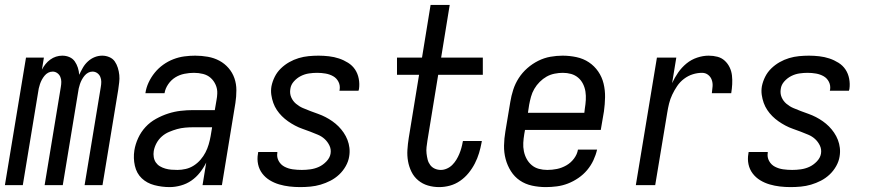

<svg xmlns="http://www.w3.org/2000/svg" viewBox="-25 -755 3545 783"><path d="M-5 0 81 -520H154L146 -471Q152 -483 160.5 -493.5Q169 -504 180 -512Q191 -520 203.5 -524Q216 -528 229 -528Q245 -528 258.5 -522Q272 -516 280 -504.5Q288 -493 292.5 -479Q297 -465 298 -450Q305 -465 313 -479Q321 -493 333.5 -504.5Q346 -516 361 -522Q376 -528 392 -528Q407 -528 421 -522Q435 -516 443 -504.5Q451 -493 455.5 -478.5Q460 -464 461.5 -449Q463 -434 461 -418.5Q459 -403 457 -388L393 0H320L386 -400Q388 -411 388 -421.5Q388 -432 384 -441.5Q380 -451 371.5 -457Q363 -463 352 -463Q343 -463 334.5 -458.5Q326 -454 319.5 -446Q313 -438 308.5 -429.5Q304 -421 301 -412Q298 -403 296 -394Q294 -385 293 -376L231 0H157L223 -400Q225 -411 225 -421.5Q225 -432 221 -441.5Q217 -451 208.5 -457Q200 -463 190 -463Q180 -463 171.5 -458.5Q163 -454 156.5 -446Q150 -438 145.5 -429.5Q141 -421 138 -412Q135 -403 133 -394Q131 -385 130 -376L68 0Z M667 8Q635 8 604.5 0Q574 -8 553 -28Q532 -48 525 -79Q518 -110 523 -142Q527 -167 538.5 -192Q550 -217 568.5 -237Q587 -257 611.5 -270.5Q636 -284 661 -292Q686 -300 711.5 -303Q737 -306 763 -306H851L858 -347Q859 -353 860 -360Q861 -367 861 -373Q862 -392 854.5 -409Q847 -426 834 -437.5Q821 -449 803 -453.5Q785 -458 766 -458Q747 -458 727 -454Q707 -450 690 -439.5Q673 -429 661 -411.5Q649 -394 646 -375H568Q571 -397 581 -418.5Q591 -440 606 -458.5Q621 -477 640.5 -491Q660 -505 682 -513.5Q704 -522 726.5 -525Q749 -528 771 -528Q797 -528 822.5 -523.5Q848 -519 869.5 -507.5Q891 -496 907 -477.5Q923 -459 931 -436Q939 -413 939 -387Q939 -361 935 -335L880 0H801L816 -92Q805 -70 790 -51Q775 -32 755.5 -18.5Q736 -5 712.5 1.5Q689 8 667 8ZM699 -62Q715 -62 732.5 -66Q750 -70 765.5 -80Q781 -90 793 -104Q805 -118 813 -133.5Q821 -149 826 -166Q831 -183 834 -200L840 -236H763Q747 -236 730 -234.5Q713 -233 697 -228.5Q681 -224 664.5 -217Q648 -210 635 -198.5Q622 -187 613.5 -171.5Q605 -156 602 -139Q600 -127 602 -114.5Q604 -102 610.5 -92.5Q617 -83 627 -77Q637 -71 649 -67.5Q661 -64 673.5 -63Q686 -62 699 -62Z M1199 8Q1177 8 1155.5 5.5Q1134 3 1113.5 -3Q1093 -9 1075 -20Q1057 -31 1044.5 -47.5Q1032 -64 1027.5 -85Q1023 -106 1027 -128L1028 -135H1106V-132Q1103 -114 1111.5 -98.5Q1120 -83 1135.5 -75Q1151 -67 1169 -64.5Q1187 -62 1206 -62Q1223 -62 1241 -64.5Q1259 -67 1275.5 -74.5Q1292 -82 1306 -96.5Q1320 -111 1323 -128Q1326 -146 1318.5 -161.5Q1311 -177 1299 -188Q1287 -199 1271.5 -205.5Q1256 -212 1240.5 -218Q1225 -224 1209 -229.5Q1193 -235 1178 -243Q1163 -251 1149.5 -260.5Q1136 -270 1124.5 -281.5Q1113 -293 1104 -306.5Q1095 -320 1089.5 -335.5Q1084 -351 1081.5 -368Q1079 -385 1082 -403Q1086 -423 1095.5 -442Q1105 -461 1120.5 -476Q1136 -491 1154.5 -501.5Q1173 -512 1193 -518Q1213 -524 1233.5 -526Q1254 -528 1274 -528Q1295 -528 1316.5 -525.5Q1338 -523 1357.5 -516.5Q1377 -510 1394.5 -499Q1412 -488 1423 -471.5Q1434 -455 1438 -434Q1442 -413 1439 -392L1437 -385H1359L1360 -388Q1363 -406 1355.5 -421Q1348 -436 1334 -444Q1320 -452 1303 -455Q1286 -458 1268 -458Q1252 -458 1235 -455.5Q1218 -453 1202 -445Q1186 -437 1173.5 -423Q1161 -409 1159 -392Q1156 -374 1162.5 -358.5Q1169 -343 1182 -332Q1195 -321 1210 -314.5Q1225 -308 1241 -302Q1257 -296 1272.5 -290.5Q1288 -285 1302.5 -277.5Q1317 -270 1330.5 -260.5Q1344 -251 1355.5 -239.5Q1367 -228 1376.5 -214Q1386 -200 1392 -184.5Q1398 -169 1400 -152Q1402 -135 1399 -117Q1396 -97 1385 -77.5Q1374 -58 1358 -43Q1342 -28 1322.5 -18Q1303 -8 1282.5 -2Q1262 4 1241 6Q1220 8 1199 8Z M1766 8Q1742 8 1720 1.5Q1698 -5 1680.5 -19.5Q1663 -34 1653 -54.5Q1643 -75 1639 -97.5Q1635 -120 1636.5 -144Q1638 -168 1642 -193L1684 -450H1594V-520H1696L1731 -735H1809L1774 -520H1944V-450H1762L1718 -181Q1716 -168 1714.5 -155Q1713 -142 1714.5 -129Q1716 -116 1719 -104Q1722 -92 1729.5 -82Q1737 -72 1748.5 -67Q1760 -62 1773 -62Q1785 -62 1797.5 -67.5Q1810 -73 1819.5 -82.5Q1829 -92 1836 -103.5Q1843 -115 1848 -127Q1853 -139 1856.5 -151.5Q1860 -164 1862 -176L1863 -180H1940L1939 -174Q1935 -152 1928.5 -130.5Q1922 -109 1911.5 -88.5Q1901 -68 1886 -49.5Q1871 -31 1851.5 -17.5Q1832 -4 1810 2Q1788 8 1766 8Z M2201 8Q2172 8 2144.5 2Q2117 -4 2095 -19Q2073 -34 2058.5 -57Q2044 -80 2037 -106.5Q2030 -133 2030.5 -161.5Q2031 -190 2036 -219L2056 -339Q2060 -364 2068 -389Q2076 -414 2090.5 -436.5Q2105 -459 2125.5 -477Q2146 -495 2170 -507Q2194 -519 2219.5 -523.5Q2245 -528 2269 -528Q2298 -528 2326 -522Q2354 -516 2376.5 -501Q2399 -486 2414.5 -463.5Q2430 -441 2436.5 -414Q2443 -387 2442.5 -358.5Q2442 -330 2438 -301L2425 -225H2116L2113 -208Q2110 -190 2109 -172.5Q2108 -155 2111.5 -138Q2115 -121 2123 -106.5Q2131 -92 2143.5 -81.5Q2156 -71 2172.5 -66.5Q2189 -62 2207 -62Q2227 -62 2246.5 -66Q2266 -70 2284.5 -80.5Q2303 -91 2316 -108.5Q2329 -126 2332 -145H2410Q2405 -123 2395 -101.5Q2385 -80 2369.5 -61.5Q2354 -43 2333.5 -29Q2313 -15 2291 -6.5Q2269 2 2246 5Q2223 8 2201 8ZM2358 -295 2360 -312Q2363 -330 2364 -347.5Q2365 -365 2362.5 -381.5Q2360 -398 2352.5 -413Q2345 -428 2332.5 -438.5Q2320 -449 2304 -453.5Q2288 -458 2270 -458Q2254 -458 2236.5 -454.5Q2219 -451 2204 -442.5Q2189 -434 2176 -421Q2163 -408 2154 -392.5Q2145 -377 2140.5 -360.5Q2136 -344 2133 -328L2128 -295Z M2568 0 2654 -520H2733L2716 -416Q2726 -438 2740.5 -459Q2755 -480 2774.5 -496Q2794 -512 2818 -520Q2842 -528 2865 -528Q2884 -528 2901 -523.5Q2918 -519 2930.5 -507.5Q2943 -496 2950.5 -480.5Q2958 -465 2960 -447.5Q2962 -430 2961 -411.5Q2960 -393 2957 -375H2878Q2880 -389 2881 -403Q2882 -417 2877.5 -429.5Q2873 -442 2862.5 -450Q2852 -458 2838 -458Q2819 -458 2800 -452Q2781 -446 2764.5 -433.5Q2748 -421 2736.5 -404Q2725 -387 2716.5 -369Q2708 -351 2703.5 -332.5Q2699 -314 2696 -295L2647 0Z M3199 8Q3177 8 3155.5 5.5Q3134 3 3113.5 -3Q3093 -9 3075 -20Q3057 -31 3044.5 -47.5Q3032 -64 3027.5 -85Q3023 -106 3027 -128L3028 -135H3106V-132Q3103 -114 3111.5 -98.5Q3120 -83 3135.5 -75Q3151 -67 3169 -64.5Q3187 -62 3206 -62Q3223 -62 3241 -64.5Q3259 -67 3275.5 -74.5Q3292 -82 3306 -96.5Q3320 -111 3323 -128Q3326 -146 3318.5 -161.5Q3311 -177 3299 -188Q3287 -199 3271.5 -205.5Q3256 -212 3240.5 -218Q3225 -224 3209 -229.5Q3193 -235 3178 -243Q3163 -251 3149.5 -260.5Q3136 -270 3124.5 -281.5Q3113 -293 3104 -306.5Q3095 -320 3089.5 -335.5Q3084 -351 3081.5 -368Q3079 -385 3082 -403Q3086 -423 3095.5 -442Q3105 -461 3120.5 -476Q3136 -491 3154.5 -501.5Q3173 -512 3193 -518Q3213 -524 3233.5 -526Q3254 -528 3274 -528Q3295 -528 3316.5 -525.5Q3338 -523 3357.5 -516.5Q3377 -510 3394.5 -499Q3412 -488 3423 -471.5Q3434 -455 3438 -434Q3442 -413 3439 -392L3437 -385H3359L3360 -388Q3363 -406 3355.5 -421Q3348 -436 3334 -444Q3320 -452 3303 -455Q3286 -458 3268 -458Q3252 -458 3235 -455.5Q3218 -453 3202 -445Q3186 -437 3173.5 -423Q3161 -409 3159 -392Q3156 -374 3162.5 -358.5Q3169 -343 3182 -332Q3195 -321 3210 -314.5Q3225 -308 3241 -302Q3257 -296 3272.5 -290.5Q3288 -285 3302.5 -277.5Q3317 -270 3330.5 -260.5Q3344 -251 3355.5 -239.5Q3367 -228 3376.5 -214Q3386 -200 3392 -184.5Q3398 -169 3400 -152Q3402 -135 3399 -117Q3396 -97 3385 -77.5Q3374 -58 3358 -43Q3342 -28 3322.5 -18Q3303 -8 3282.5 -2Q3262 4 3241 6Q3220 8 3199 8Z"/></svg>

Font: Iosevka Term Curly Oblique
Style: Regular
Weight: 400
Italic angle: -9°
Designer: Belleve Invis
Foundry: Belleve Invis
Version: Version 32.3.0